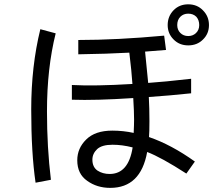

<svg xmlns="http://www.w3.org/2000/svg" viewBox="-20 -867 1040 904"><path d="M814.5 -749Q814.5 -726.6 829.1 -711.9Q843.8 -697.3 866.2 -697.3Q887.7 -697.3 902.3 -710.9Q918 -725.6 918 -749Q918 -772.5 904.3 -788.1Q889.6 -802.7 866.2 -802.7Q843.8 -802.7 829.1 -788.1Q814.5 -773.4 814.5 -749ZM769.5 -749Q769.5 -790 796.9 -818.4Q824.2 -846.7 866.2 -846.7Q908.2 -846.7 935.5 -818.4Q963.9 -790 963.9 -749Q963.9 -708 935.5 -680.7Q908.2 -653.3 866.2 -653.3Q824.2 -653.3 796.9 -681.6Q769.5 -709 769.5 -749ZM318.4 -397.5Q318.4 -415 318.4 -466.8Q425.8 -460.9 603.5 -471.7Q599.6 -531.2 588.9 -619.1Q486.3 -613.3 348.6 -611.3Q348.6 -633.8 348.6 -678.7Q531.2 -678.7 752.9 -699.2Q755.9 -676.8 761.7 -631.8Q690.4 -626 663.1 -624Q677.7 -480.5 677.7 -476.6Q750 -481.4 879.9 -496.1Q879.9 -473.6 879.9 -427.7Q779.3 -417 680.7 -410.2Q683.6 -357.4 683.6 -296.9Q683.6 -244.1 681.6 -221.7Q787.1 -185.5 897.5 -106.4Q883.8 -87.9 857.4 -49.8Q739.3 -126 672.9 -151.4Q642.6 17.6 499 17.6Q436.5 17.6 390.6 -15.6Q343.8 -47.9 343.8 -112.3Q343.8 -168.9 385.7 -210Q427.7 -252 508.8 -252Q560.5 -252 609.4 -241.2Q611.3 -280.3 611.3 -303.7Q611.3 -340.8 607.4 -405.3Q429.7 -393.6 318.4 -397.5ZM127 -352.5Q127 -554.7 169.9 -729.5Q194.3 -722.7 242.2 -710Q201.2 -545.9 201.2 -342.8Q201.2 -172.9 219.7 -20.5Q195.3 -15.6 147.5 -6.8Q127 -146.5 127 -352.5ZM604.5 -172.9Q555.7 -185.5 509.8 -185.5Q460 -185.5 437.5 -165Q415 -143.6 415 -115.2Q415 -80.1 439.5 -63.5Q463.9 -47.9 496.1 -47.9Q585 -47.9 604.5 -172.9Z"/></svg>

Font: Gothic A1
Style: Regular
Weight: 400
Designer: HanYang I&C Co.,Ltd.
Version: Version 2.50